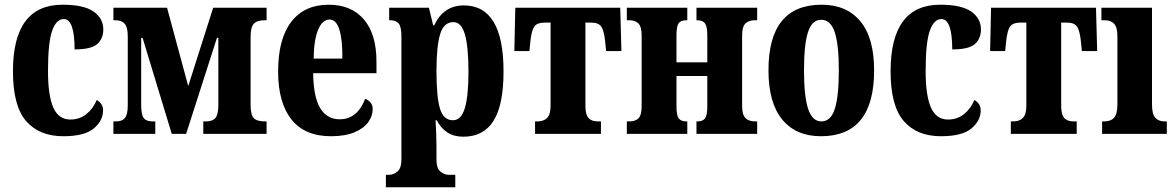

<svg xmlns="http://www.w3.org/2000/svg" viewBox="-20 -569 4996 816"><path d="M35 -266Q35 -549 246 -549Q336 -549 377.5 -520Q419 -491 419 -444Q419 -405 393.5 -382Q368 -359 297 -359Q297 -488 251 -488Q219 -488 201.5 -438Q184 -388 184 -267Q184 -163 206.5 -112Q229 -61 279 -61Q318 -61 347 -84Q376 -107 391 -144Q418 -129 418 -100Q418 -56 378.5 -23Q339 10 249 10Q147 10 91 -54.5Q35 -119 35 -266Z M462 -53H474Q499 -53 511 -67.5Q523 -82 523 -122V-414Q523 -454 509.5 -468.5Q496 -483 471 -483H462V-536H690L780 -203L886 -536H1113V-483H1106Q1073 -483 1059 -468.5Q1045 -454 1045 -412V-124Q1045 -81 1058.5 -67Q1072 -53 1106 -53H1113V0H844V-53H855Q883 -53 895.5 -67.5Q908 -82 908 -124V-408H902L771 0H710L586 -408H580V-124Q580 -81 591 -67Q602 -53 629 -53H640V0H462Z M1162 -265Q1162 -404 1218 -476.5Q1274 -549 1377 -549Q1473 -549 1526.5 -486.5Q1580 -424 1580 -307V-258H1311Q1312 -158 1340.5 -110Q1369 -62 1424 -62Q1498 -62 1532 -149Q1546 -144 1555 -133Q1564 -122 1564 -105Q1564 -77 1545.5 -50.5Q1527 -24 1487 -7Q1447 10 1387 10Q1275 10 1218.5 -61.5Q1162 -133 1162 -265ZM1435 -320Q1436 -399 1422.5 -442.5Q1409 -486 1381 -486Q1350 -486 1332 -442.5Q1314 -399 1313 -320Z M1620 174H1632Q1652 174 1669 160Q1686 146 1686 109V-413Q1686 -455 1674.5 -469Q1663 -483 1638 -483H1634V-536H1803L1821 -461H1825Q1865 -546 1951 -546Q2120 -546 2120 -266Q2120 -123 2077.5 -55.5Q2035 12 1949 12Q1909 12 1881.5 -6Q1854 -24 1836 -58H1831Q1835 4 1835 53V109Q1835 146 1851.5 160Q1868 174 1888 174H1915V227H1620ZM1971 -266Q1971 -369 1956 -422Q1941 -475 1907 -475Q1866 -475 1850.5 -423.5Q1835 -372 1835 -267Q1835 -156 1850 -107Q1865 -58 1905 -58Q1940 -58 1955.5 -109Q1971 -160 1971 -266Z M2254 -53H2264Q2291 -53 2305.5 -68Q2320 -83 2320 -120V-473H2296Q2263 -473 2251 -456.5Q2239 -440 2234 -392L2230 -352H2166L2170 -536H2616L2621 -352H2556L2552 -392Q2547 -440 2535 -456.5Q2523 -473 2492 -473H2468V-120Q2468 -82 2481 -67.5Q2494 -53 2521 -53H2534V0H2254Z M2644 -53H2654Q2681 -53 2694 -66.5Q2707 -80 2707 -118V-418Q2707 -455 2693.5 -469Q2680 -483 2654 -483H2644V-536H2901V-483H2897Q2873 -483 2864 -470Q2855 -457 2855 -418V-304H2986V-418Q2986 -456 2976.5 -469.5Q2967 -483 2943 -483H2940V-536H3198V-483H3189Q3162 -483 3148 -469Q3134 -455 3134 -418V-118Q3134 -82 3148 -67.5Q3162 -53 3189 -53H3198V0H2940V-53H2943Q2967 -53 2976.5 -66Q2986 -79 2986 -118V-246H2855V-118Q2855 -79 2864.5 -66Q2874 -53 2897 -53H2901V0H2644Z M3246 -270Q3246 -549 3472 -549Q3578 -549 3636.5 -478.5Q3695 -408 3695 -270Q3695 10 3469 10Q3363 10 3304.5 -61Q3246 -132 3246 -270ZM3545 -270Q3545 -380 3527.5 -432.5Q3510 -485 3470 -485Q3431 -485 3414 -432.5Q3397 -380 3397 -270Q3397 -160 3414.5 -106.5Q3432 -53 3471 -53Q3511 -53 3528 -106.5Q3545 -160 3545 -270Z M3765 -266Q3765 -549 3976 -549Q4066 -549 4107.5 -520Q4149 -491 4149 -444Q4149 -405 4123.5 -382Q4098 -359 4027 -359Q4027 -488 3981 -488Q3949 -488 3931.5 -438Q3914 -388 3914 -267Q3914 -163 3936.5 -112Q3959 -61 4009 -61Q4048 -61 4077 -84Q4106 -107 4121 -144Q4148 -129 4148 -100Q4148 -56 4108.5 -23Q4069 10 3979 10Q3877 10 3821 -54.5Q3765 -119 3765 -266Z M4276 -53H4286Q4313 -53 4327.5 -68Q4342 -83 4342 -120V-473H4318Q4285 -473 4273 -456.5Q4261 -440 4256 -392L4252 -352H4188L4192 -536H4638L4643 -352H4578L4574 -392Q4569 -440 4557 -456.5Q4545 -473 4514 -473H4490V-120Q4490 -82 4503 -67.5Q4516 -53 4543 -53H4556V0H4276Z M4664 -53H4673Q4701 -53 4715 -69Q4729 -85 4729 -125V-415Q4729 -453 4715 -468Q4701 -483 4675 -483H4661V-536H4876V-125Q4876 -84 4890 -68.5Q4904 -53 4930 -53H4939V0H4664Z"/></svg>

Font: Noto Serif CondExtraBold
Style: Regular
Weight: 800
Width: 3
Designer: Monotype Design Team
Foundry: Monotype Imaging Inc.
Version: Version 1.001